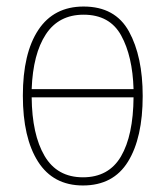

<svg xmlns="http://www.w3.org/2000/svg" viewBox="-20 -558 507 588"><path d="M236 -538Q145 -538 97.5 -466.5Q50 -395 50 -265Q50 -136 96.5 -63Q143 10 234 10Q327 10 372 -63Q417 -136 417 -264Q417 -385 375 -461.5Q333 -538 236 -538ZM389 -285H77Q81 -393 120.5 -453Q160 -513 236 -513Q316 -513 351 -449.5Q386 -386 389 -285ZM77 -260H389Q388 -143 350.5 -79Q313 -15 234 -15Q155 -15 116.5 -80.5Q78 -146 77 -260Z"/></svg>

Font: Noto Sans Display SemiCondensed Thin
Style: Regular
Weight: 250
Width: 4
Designer: Monotype Design team
Foundry: Monotype Imaging Inc.
Version: 1.000